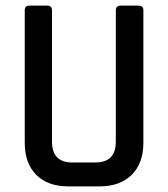

<svg xmlns="http://www.w3.org/2000/svg" viewBox="-20 -663 597 683"><path d="M409 -643H472Q490 -643 490 -627V-155Q490 -82 448.5 -41Q407 0 334 0H223Q150 0 109 -41Q68 -82 68 -155V-626Q68 -643 85 -643H148Q165 -643 165 -626V-159Q165 -85 237 -85H319Q392 -85 392 -159V-626Q392 -643 409 -643Z"/></svg>

Font: Rajdhani Semibold
Style: Regular
Weight: 600
Designer: Satya Rajpurohit, Jyotish Sonowal
Foundry: Indian Type Foundry
Version: Version 1.200;PS 1.0;hotconv 1.0.78;makeotf.lib2.5.61930; tt